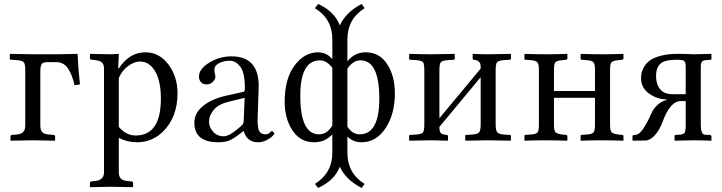

<svg xmlns="http://www.w3.org/2000/svg" viewBox="-20 -700 3601 958"><path d="M106 -74.2V-352.1Q106 -380.9 98.4 -389.4Q90.8 -397.9 64.9 -399.9L35.2 -401.9Q29.3 -401.9 28.8 -407.2V-429.2L32.2 -431.2Q114.3 -429.2 144 -429.2H259.8L365.2 -431.2L367.2 -429.2Q370.1 -358.4 378.9 -278.8L352.1 -274.9Q339.8 -328.1 318.8 -359.1Q297.9 -390.1 258.8 -390.1H220.2Q195.3 -390.1 188.2 -381.1Q181.2 -372.1 181.2 -340.8V-74.2Q181.2 -52.2 190.2 -41.5Q199.2 -30.8 224.1 -28.8L247.1 -26.9Q254.9 -25.9 254.9 -19V0L252.9 2Q181.2 0 142.1 0L34.2 2L32.2 0V-19Q32.2 -25.9 40 -26.9L63 -28.8Q85.9 -30.8 95.9 -41.5Q106 -52.2 106 -74.2Z M572.8 -311V-66.9Q609.9 -23.9 656.7 -23.9Q782.7 -23.9 782.7 -208Q782.7 -295.9 753.9 -344.5Q725.1 -393.1 677.7 -393.1Q649.9 -393.1 619.4 -370.6Q588.9 -348.1 572.8 -311ZM572.8 -429.2 569.8 -358.9H572.8Q626 -439 705.1 -439Q774.9 -439 820.3 -378.4Q865.7 -317.9 865.7 -234.9Q865.7 -117.7 795.9 -45.9Q739.7 10.3 663.1 9.8Q614.3 9.8 572.8 -12.2V159.2Q572.8 180.2 582.8 190.7Q592.8 201.2 615.7 203.1L634.8 205.1Q643.6 206.1 644 212.9V231.9L642.1 233.9Q573.2 231.9 533.7 231.9L430.7 233.9L428.7 231.9V212.9Q428.7 206.1 437 205.1L456.1 203.1Q499 198.2 499 159.2V-356Q499 -377.9 489.5 -387.5Q480 -397 456.1 -399.9L437 -401.9Q429.2 -402.8 428.7 -410.2V-429.2L430.7 -431.2Q498.5 -429.2 533.7 -429.2L570.8 -431.2Z M1200.7 -211.9 1118.7 -191.9Q1069.8 -179.7 1046.4 -151.9Q1022.9 -124 1022.9 -91.8Q1022.9 -65.9 1043.2 -43Q1063.5 -20 1096.7 -20Q1102.5 -20 1110.6 -22.5Q1118.7 -24.9 1124.8 -27.8Q1130.9 -30.8 1140.9 -37.8Q1150.9 -44.9 1155.3 -48.3Q1159.7 -51.8 1170.2 -60.3Q1180.7 -68.8 1182.6 -70.8Q1194.8 -79.6 1195.8 -95.2ZM1195.8 -45.9H1193.8L1174.8 -30.8Q1142.6 -5.9 1121.6 2Q1100.6 9.8 1068.8 9.8Q949.7 9.8 949.7 -87.9Q949.7 -135.7 992.7 -170.9Q1035.6 -206.1 1106.9 -222.2L1196.8 -242.2Q1201.7 -244.1 1201.7 -263.2Q1201.7 -336.4 1179.2 -366.7Q1156.7 -397 1126.7 -397Q1096.7 -397 1073.2 -385Q1049.8 -373 1049.8 -352.1Q1049.8 -338.9 1051.8 -333Q1054.7 -327.1 1054.7 -316.2Q1054.7 -305.2 1042.2 -292Q1029.8 -278.8 1010.7 -278.8Q993.7 -278.8 983.2 -289.8Q972.7 -300.8 972.7 -317.9Q972.7 -356 1024.2 -387.5Q1075.7 -418.9 1134.8 -418.9Q1276.9 -418.9 1270.5 -256.8L1265.6 -115.2Q1263.7 -70.3 1271.7 -50Q1279.8 -29.8 1305.7 -29.8Q1317.9 -29.8 1325.7 -37.8Q1333.5 -45.9 1334.5 -45.9Q1338.4 -45.9 1343.5 -42Q1348.6 -38.1 1348.6 -33.2Q1348.6 -30.3 1338.6 -20Q1328.6 -9.8 1308.6 0Q1288.6 9.8 1267.6 9.8Q1212.9 10.3 1195.8 -45.9Z M1572.3 -29.8Q1612.3 -29.8 1638.2 -74.2V-361.8Q1609.4 -398.9 1577.1 -398.9Q1478 -398.9 1478.5 -222.2Q1478 -29.8 1572.3 -29.8ZM1778.3 -398.9Q1741.2 -398.9 1713.4 -356.9V-67.9Q1738.3 -29.8 1774.4 -29.8Q1872.6 -29.8 1872.6 -208Q1872.6 -398.9 1778.3 -398.9ZM1713.4 63Q1713.4 164.1 1799.3 217.8L1784.2 237.8Q1705.1 196.8 1675.3 131.8Q1650.4 199.7 1567.4 237.8L1551.3 217.8Q1638.2 162.6 1638.2 63V-29.8Q1602.1 10.3 1546.4 9.8Q1478.5 9.8 1439.5 -49.1Q1400.4 -107.9 1400.4 -192.9Q1400.4 -306.6 1449.5 -372.8Q1498.5 -439 1567.4 -439Q1609.4 -439 1638.2 -404.8V-503.9Q1638.2 -606 1551.3 -659.2L1567.4 -680.2Q1650.4 -642.1 1675.3 -573.2Q1706.1 -639.2 1784.2 -680.2L1799.3 -659.2Q1713.4 -605 1713.4 -503.9V-394Q1748.5 -439 1805.2 -439Q1873 -439 1911.6 -380.4Q1950.2 -321.8 1950.2 -233.9Q1950.2 -130.9 1903.8 -60.5Q1857.4 9.8 1784.2 9.8Q1741.2 9.8 1713.4 -19Z M2133.3 -429.2Q2133.3 -429.2 2247.1 -431.2L2249 -429.2V-408.2Q2249 -402.3 2243.2 -401.9L2213.4 -399.9Q2185.5 -397.9 2179 -388.9Q2172.4 -379.9 2172.4 -348.1V-109.9L2378.4 -357.9Q2378.4 -373 2377 -380.1Q2375.5 -387.2 2367.4 -394Q2359.4 -400.9 2343.3 -401.9Q2338.4 -402.8 2338.4 -407.2V-429.2L2340.3 -431.2Q2385.3 -429.2 2413.1 -429.2L2528.3 -431.2L2529.3 -429.2V-408.2Q2529.3 -402.3 2523.4 -401.9L2493.2 -399.9Q2466.3 -397.9 2459.7 -388.9Q2453.1 -379.9 2453.1 -348.1V-79.1Q2453.1 -50.3 2460.7 -40.5Q2468.3 -30.8 2493.2 -28.8L2523.4 -26.9Q2529.3 -26.9 2529.3 -21V0L2528.3 2Q2448.2 0 2413.1 0Q2383.3 0 2303.2 2L2301.3 0V-22Q2301.3 -26.9 2306.2 -26.9L2337.4 -28.8Q2364.3 -30.8 2371.3 -40.8Q2378.4 -50.8 2378.4 -79.1V-314.9L2172.4 -66.9V-64.9Q2172.4 -44.9 2178.7 -36.9Q2185.1 -28.8 2209.5 -26.9Q2215.3 -25.9 2215.3 -21V0L2214.4 2Q2134.3 0 2133.3 0Q2102.5 0 2022.5 2L2021.5 0V-22Q2021.5 -26.9 2026.4 -26.9L2057.1 -28.8Q2084 -30.8 2090.6 -39.8Q2097.2 -48.8 2097.2 -77.1V-347.2Q2097.2 -380.4 2090.8 -389.2Q2084.5 -397.9 2057.1 -399.9L2027.3 -401.9Q2021.5 -401.9 2021.5 -407.2V-429.2L2024.4 -431.2Q2090.3 -429.2 2133.3 -429.2Z M2948.7 -77.1V-211.9H2744.1V-77.1Q2744.1 -48.3 2751.5 -40.3Q2758.8 -32.2 2785.2 -28.8L2804.7 -26.9Q2810.5 -25.9 2811 -21V0L2809.1 2Q2749 0 2705.1 0Q2658.2 0 2598.1 2L2596.7 0V-22Q2596.7 -26.9 2602.1 -26.9L2627.9 -28.8Q2654.8 -30.8 2661.9 -39.3Q2668.9 -47.9 2668.9 -77.1V-353Q2668.9 -380.9 2660.9 -389.4Q2652.8 -397.9 2627.9 -399.9L2602.1 -401.9Q2597.2 -401.9 2596.7 -407.2V-429.2L2599.1 -431.2Q2659.2 -429.2 2705.1 -429.2Q2750 -429.2 2810.1 -431.2L2811 -429.2V-408.2Q2811 -403.3 2804.7 -401.9L2785.2 -399.9Q2759.3 -397 2751.7 -389.9Q2744.1 -382.8 2744.1 -353V-246.1H2948.7V-353Q2948.7 -380.9 2940.9 -389.4Q2933.1 -397.9 2907.7 -399.9L2881.8 -401.9Q2877 -401.9 2877 -407.2V-429.2L2878.9 -431.2Q2939 -429.2 2985.8 -429.2Q3029.8 -429.2 3089.8 -431.2L3090.8 -429.2V-408.2Q3090.8 -403.3 3085 -401.9L3064.9 -399.9Q3039.1 -397 3031.5 -389.9Q3023.9 -382.8 3023.9 -353V-77.1Q3023.9 -48.3 3031.5 -40.3Q3039.1 -32.2 3064.9 -28.8L3085 -26.9Q3090.8 -25.9 3090.8 -21V0L3088.9 2Q3028.8 0 2985.8 0Q2938 0 2877.9 2L2877 0V-22Q2877 -26.9 2881.8 -26.9L2907.7 -28.8Q2934.6 -30.8 2941.7 -39.6Q2948.7 -48.3 2948.7 -77.1Z M3135.7 0V-19Q3135.7 -26.9 3145.5 -26.9L3153.8 -27.8Q3171.9 -29.8 3192.6 -62.5Q3213.4 -95.2 3228.5 -130.9Q3240.7 -159.7 3262.7 -178.2Q3284.7 -196.8 3306.6 -201.2V-204.1Q3259.8 -204.1 3219.2 -232.7Q3178.7 -261.2 3178.7 -310.1Q3178.7 -322.3 3180.7 -334.2Q3182.6 -346.2 3193.1 -365Q3203.6 -383.8 3221.2 -397.5Q3238.8 -411.1 3274.7 -421.1Q3310.5 -431.2 3358.4 -431.2Q3401.4 -431.2 3415.5 -430.2Q3429.7 -429.2 3440.4 -429.2L3527.3 -431.2L3529.8 -429.2V-404.8Q3529.8 -401.9 3526.4 -401.9L3501.5 -399.9Q3476.6 -398.9 3476.6 -370.1V-77.1Q3476.6 -29.3 3497.6 -27.8L3519.5 -26.9Q3529.3 -26.9 3529.8 -18.1V2Q3473.6 0 3438.5 0L3345.7 2V-20Q3345.7 -26.9 3351.6 -26.9L3366.7 -27.8Q3390.6 -28.8 3396 -37.8Q3401.4 -46.9 3401.4 -77.1V-195.8H3376.5Q3323.2 -195.8 3284.7 -88.9Q3270.5 -50.8 3247.6 -25.4Q3224.6 0 3201.7 1L3138.7 2ZM3334.5 -230H3401.4V-366.2Q3401.4 -390.1 3393.6 -396Q3385.7 -401.9 3355.5 -401.9Q3295.4 -401.9 3274.4 -381.3Q3253.4 -360.8 3253.4 -320.8Q3253.4 -280.8 3273.4 -255.4Q3293.5 -230 3334.5 -230Z"/></svg>

Font: Linux Libertine Display
Style: Regular
Weight: 400
Designer: Philipp H. Poll
Foundry: Philipp H. Poll
Version: Version 5.0.9